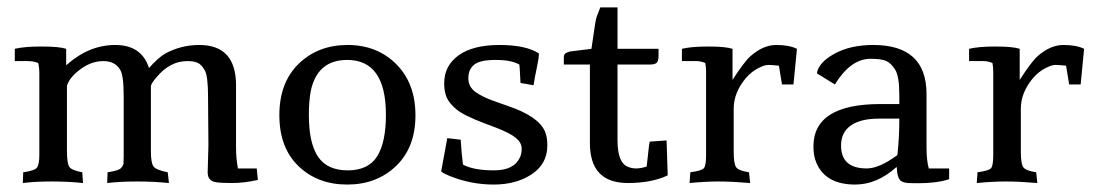

<svg xmlns="http://www.w3.org/2000/svg" viewBox="-20 -483 2914 511"><path d="M532.7 -24.5 534.7 -95.9 533.7 -225.5Q533.7 -280.6 525 -295.9Q516.3 -311.2 506.1 -315.8Q495.9 -320.4 478.6 -320.4Q431.6 -320.4 395.9 -276.5Q385.7 -265.3 381.6 -255.1V-80.6Q381.6 -50 388.3 -40.3Q394.9 -30.6 426.5 -24.5L429.6 4.1Q388.8 0 344.4 0Q300 0 265.3 4.1L266.3 -24.5Q294.9 -28.6 301.5 -35.2Q308.2 -41.8 308.7 -48.5Q309.2 -55.1 309.2 -67.3V-225.5Q309.2 -282.7 300 -296.9Q286.7 -320.4 255.1 -320.4Q223.5 -320.4 194.4 -299Q165.3 -277.6 158.2 -255.1V-80.6Q158.2 -49 164.3 -39.3Q170.4 -29.6 199 -24.5L201 4.1Q162.2 0 117.9 0Q73.5 0 40.8 4.1L41.8 -24.5Q72.4 -28.6 78.6 -37.2Q84.7 -45.9 84.7 -71.4V-286.7Q84.7 -304.1 81.6 -315.3Q69.4 -320.4 53.1 -320.4H19.4V-353.1Q43.9 -359.2 90.8 -359.2Q137.8 -359.2 156.1 -353.1V-309.2Q216.3 -363.3 286.7 -363.3Q357.1 -363.3 376.5 -302Q401 -329.6 420.4 -340.8Q462.2 -363.3 510.2 -363.3Q608.2 -363.3 608.2 -256.1V-91.8Q608.2 -60.2 613.3 -34.7H663.3L666.3 -4.1Q629.6 4.1 598.5 4.1Q567.3 4.1 555.1 2Q532.7 -1 532.7 -24.5Z M1085.7 -176Q1085.7 -90.8 1034.2 -41.3Q982.7 8.2 904.1 8.2Q825.5 8.2 774.5 -40.8Q723.5 -89.8 723.5 -176.5Q723.5 -263.3 775 -313.3Q826.5 -363.3 905.1 -363.3Q983.7 -363.3 1034.7 -312.2Q1085.7 -261.2 1085.7 -176ZM1007.1 -177.6Q1007.1 -323.5 904.1 -323.5Q824.5 -323.5 807.1 -240.8Q802 -213.3 802 -177.6Q802 -102 826.5 -65.8Q851 -29.6 905.6 -29.6Q960.2 -29.6 983.7 -66.8Q1007.1 -104.1 1007.1 -177.6Z M1414.3 -340.8Q1414.3 -328.6 1408.7 -302.6Q1403.1 -276.5 1400 -256.1L1365.3 -262.2Q1364.3 -277.6 1363.8 -290.3Q1363.3 -303.1 1362.2 -311.2Q1340.8 -323.5 1299 -323.5Q1257.1 -323.5 1241.8 -310.7Q1226.5 -298 1226.5 -275Q1226.5 -252 1245.4 -238.3Q1264.3 -224.5 1296.9 -213.3L1331.6 -201Q1413.3 -173.5 1430.6 -132.7Q1436.7 -118.4 1436.7 -95.9Q1436.7 -46.9 1395.4 -19.4Q1354.1 8.2 1293.9 8.2Q1233.7 8.2 1177.6 -14.3Q1162.2 -20.4 1154.1 -26.5L1170.4 -115.3L1206.1 -111.2Q1208.2 -75.5 1212.2 -44.9Q1240.8 -29.6 1294.4 -29.6Q1348 -29.6 1363.3 -63.3Q1368.4 -72.4 1368.4 -87.8Q1368.4 -103.1 1353.1 -115.8Q1337.8 -128.6 1301 -142.9L1271.4 -154.1Q1214.3 -175.5 1194.9 -191.8Q1175.5 -208.2 1168.9 -223.5Q1162.2 -238.8 1162.2 -261.2Q1162.2 -308.2 1200.5 -335.7Q1238.8 -363.3 1309.2 -363.3Q1379.6 -363.3 1414.3 -340.8Z M1651 4.1Q1550 4.1 1550 -102V-311.2H1480.6V-329.6Q1480.6 -337.8 1484.7 -340.8Q1488.8 -343.9 1496.9 -345.9L1554.1 -353.1L1563.3 -415.3Q1566.3 -436.7 1571.4 -446.9L1577.6 -463.3H1623.5V-353.1H1732.7V-334.7Q1732.7 -320.4 1727.6 -315.8Q1722.4 -311.2 1709.2 -311.2H1623.5V-109.2Q1623.5 -49 1652 -38.8Q1661.2 -34.7 1673.5 -34.7Q1685.7 -34.7 1701 -39.8Q1702 -51 1703.6 -62.2Q1705.1 -73.5 1706.1 -84.7Q1707.1 -95.9 1709.2 -106.1L1754.1 -109.2L1757.1 -16.3Q1714.3 4.1 1651 4.1Z M1794.9 -353.1Q1819.4 -359.2 1865.3 -359.2Q1911.2 -359.2 1929.6 -353.1V-270.4Q1961.2 -319.4 1977.6 -333.7Q2011.2 -363.3 2045.9 -363.3Q2080.6 -363.3 2101 -353.1L2091.8 -258.2H2061.2L2053.1 -308.2Q2034.7 -310.2 2024.5 -310.2Q2014.3 -310.2 1996.9 -301Q1979.6 -291.8 1965.3 -275.5Q1932.7 -236.7 1932.7 -193.9V-79.6Q1932.7 -46.9 1939.3 -37.8Q1945.9 -28.6 1973.5 -24.5L1976.5 4.1Q1927.6 0 1892.9 0Q1858.2 0 1815.3 4.1L1817.3 -24.5Q1848 -28.6 1853.6 -35.7Q1859.2 -42.9 1859.2 -70.4V-291.8Q1859.2 -303.1 1857.1 -315.3Q1844.9 -320.4 1833.7 -320.4H1794.9Z M2218.4 -95.9Q2218.4 -34.7 2286.7 -34.7Q2320.4 -34.7 2368.4 -70.4Q2373.5 -116.3 2373.5 -167.3H2319.4Q2270.4 -167.3 2244.4 -149Q2218.4 -130.6 2218.4 -95.9ZM2445.9 -91.8Q2445.9 -55.1 2452 -34.7H2506.1V-6.1Q2467.3 7.1 2394.9 4.1Q2376.5 2 2371.9 -9.2Q2367.3 -20.4 2367.3 -32.7L2366.3 -38.8Q2314.3 8.2 2256.1 8.2Q2177.6 8.2 2153.1 -49Q2144.9 -67.3 2144.9 -92.9Q2144.9 -206.1 2323.5 -206.1H2373.5V-229.6Q2373.5 -280.6 2362.2 -298Q2351 -315.3 2338.3 -320.9Q2325.5 -326.5 2296.9 -326.5Q2243.9 -326.5 2202 -258.2L2154.1 -287.8Q2158.2 -316.3 2200.5 -339.8Q2242.9 -363.3 2304.1 -363.3Q2445.9 -363.3 2445.9 -232.7Z M2559.2 -353.1Q2583.7 -359.2 2629.6 -359.2Q2675.5 -359.2 2693.9 -353.1V-270.4Q2725.5 -319.4 2741.8 -333.7Q2775.5 -363.3 2810.2 -363.3Q2844.9 -363.3 2865.3 -353.1L2856.1 -258.2H2825.5L2817.3 -308.2Q2799 -310.2 2788.8 -310.2Q2778.6 -310.2 2761.2 -301Q2743.9 -291.8 2729.6 -275.5Q2696.9 -236.7 2696.9 -193.9V-79.6Q2696.9 -46.9 2703.6 -37.8Q2710.2 -28.6 2737.8 -24.5L2740.8 4.1Q2691.8 0 2657.1 0Q2622.4 0 2579.6 4.1L2581.6 -24.5Q2612.2 -28.6 2617.9 -35.7Q2623.5 -42.9 2623.5 -70.4V-291.8Q2623.5 -303.1 2621.4 -315.3Q2609.2 -320.4 2598 -320.4H2559.2Z"/></svg>

Font: Suravaram
Style: Regular
Weight: 400
Designer: Purushoth Kumar Guthula
Foundry: SiliconAndhra, USA.
Version: Version 1.0.4; ttfautohint (v1.2.42-39fb)